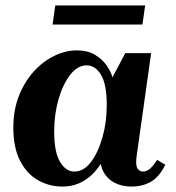

<svg xmlns="http://www.w3.org/2000/svg" viewBox="-20 -675 646 705"><path d="M29 -207Q29 -271 49.5 -323Q70 -375 104 -412.5Q138 -450 179.5 -470Q221 -490 262 -490Q301 -490 327.5 -474.5Q354 -459 370.5 -436Q387 -413 393 -391L440 -480H535L482 -104Q477 -69 484.5 -57Q492 -45 505 -45Q520 -45 532.5 -57Q545 -69 557 -88L587 -70Q564 -24 533 -7Q502 10 464 10Q419 10 388.5 -11.5Q358 -33 350 -73Q323 -32 288 -11Q253 10 209 10Q161 10 120 -13Q79 -36 54 -84Q29 -132 29 -207ZM179 -192Q179 -116 200.5 -80.5Q222 -45 253 -45Q287 -45 313.5 -79.5Q340 -114 356 -170Q372 -226 372 -289Q372 -365 351 -400Q330 -435 298 -435Q265 -435 238 -400.5Q211 -366 195 -311Q179 -256 179 -192ZM183 -655H513L503 -585H173Z"/></svg>

Font: Brygada 1918
Style: Bold Italic
Weight: 700
Italic angle: -8°
Designer: Mateusz Machalski | Borys Kosmynka | Przemek Hoffer
Foundry: NIEPODLEGLA 2018
Version: Version 3.006